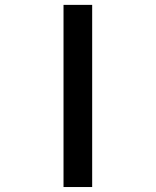

<svg xmlns="http://www.w3.org/2000/svg" viewBox="-20 -752 626 772"><path d="M350.6 0H235.4V-732.4H350.6Z"/></svg>

Font: CaskaydiaCove NFP SemiBold
Style: Regular
Weight: 600
Designer: Aaron Bell
Foundry: Saja Typeworks
Version: Version 2111.001; VTT 6.35;Nerd Fonts 3.1.1